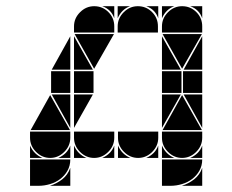

<svg xmlns="http://www.w3.org/2000/svg" viewBox="-20 -512 750 620"><path d="M284 -492Q311 -492 330 -473Q349 -454 349 -427V-407H219V-427Q219 -453 238.5 -472.5Q258 -492 284 -492ZM77 3H207Q207 23 198 39Q189 55 174.5 66Q160 77 141.5 82.5Q123 88 105 88H77ZM426 -2Q400 -2 380.5 -21.5Q361 -41 361 -67V-87H491V-67Q491 -41 471.5 -21.5Q452 -2 426 -2ZM284 -2Q258 -2 238.5 -21.5Q219 -41 219 -67V-87H349V-67Q349 -41 329.5 -21.5Q310 -2 284 -2ZM142 -2Q116 -2 96.5 -21.5Q77 -41 77 -67V-87H207V-67Q207 -41 187.5 -21.5Q168 -2 142 -2ZM79 -92 142 -205 206 -92ZM348 -402 284 -290 221 -402ZM282 -212H219V-282H282ZM207 -212H145V-282H207ZM219 -287V-395L280 -287ZM219 -207H280L219 -99ZM207 -207V-99L147 -207ZM207 -287H147L207 -395ZM141 88Q163 81 181 67Q199 53 207 30V88ZM77 -42Q89 -14 117 -2H77ZM361 -42Q373 -14 401 -2H361ZM219 -42Q231 -14 259 -2H219ZM168 -2Q182 -8 192 -18Q202 -28 207 -42V-2ZM452 -2Q466 -8 476 -18Q486 -28 491 -42V-2ZM310 -2Q324 -8 334 -18Q344 -28 349 -42V-2ZM349 -492V-453Q339 -482 310 -492ZM568 -492Q595 -492 614 -473Q633 -454 633 -427V-407H503V-427Q503 -453 522.5 -472.5Q542 -492 568 -492ZM503 3H633Q633 23 624 39Q615 55 600.5 66Q586 77 567.5 82.5Q549 88 531 88H503ZM568 -2Q542 -2 522.5 -21.5Q503 -41 503 -67V-87H633V-67Q633 -41 613.5 -21.5Q594 -2 568 -2ZM505 -92 568 -205 632 -92ZM632 -402 568 -290 505 -402ZM566 -212H503V-282H566ZM633 -212H571V-282H633ZM503 -287V-395L564 -287ZM503 -207H564L503 -99ZM633 -207V-99L573 -207ZM633 -287H573L633 -395ZM567 88Q589 81 607 67Q625 53 633 30V88ZM503 -42Q515 -14 543 -2H503ZM594 -2Q608 -8 618 -18Q628 -28 633 -42V-2ZM503 -492H543Q529 -487 519 -477Q509 -467 503 -453ZM633 -492V-453Q623 -482 594 -492ZM425 -492Q452 -492 471 -473Q490 -454 490 -427V-407H360V-427Q360 -453 379.5 -472.5Q399 -492 425 -492ZM360 -492H400Q386 -487 376 -477Q366 -467 360 -453ZM491 -492V-453Q481 -482 452 -492Z"/></svg>

Font: CAT DyFa
Style: Regular
Weight: 400
Designer: Peter Wiegel
Foundry: Peter Wiegel
Version: Version 1.001; ttfautohint (v1.3)